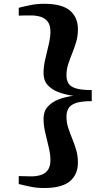

<svg xmlns="http://www.w3.org/2000/svg" viewBox="-20 -828 556 988"><path d="M207 139.5Q170.5 139.5 139.5 133.2Q108.5 127 76.5 119V78Q85 78 97 78.5Q109 79 121.5 79.2Q134 79.5 142.5 79.5Q168 79.5 190.2 72.5Q212.5 65.5 226 47.2Q239.5 29 239.5 -4.5Q239.5 -33.5 230.8 -70Q222 -106.5 213 -144.8Q204 -183 204 -217Q204 -255 225.8 -279.2Q247.5 -303.5 282.5 -316.8Q317.5 -330 357.5 -335Q317.5 -340.5 282.5 -353.2Q247.5 -366 225.8 -389.8Q204 -413.5 204 -451.5Q204 -486 213 -524.2Q222 -562.5 230.8 -599.2Q239.5 -636 239.5 -665Q239.5 -698 225.8 -716.2Q212 -734.5 189.5 -741.5Q167 -748.5 141.5 -748.5Q133.5 -748.5 121.2 -748.5Q109 -748.5 97 -748.2Q85 -748 76.5 -747.5V-788Q107.5 -796 139 -802.2Q170.5 -808.5 207 -808.5Q298.5 -808.5 339.8 -773.8Q381 -739 381 -677Q381 -642.5 372 -612.2Q363 -582 351.5 -553.8Q340 -525.5 331 -497.8Q322 -470 322 -441Q322 -417.5 331.5 -400.2Q341 -383 368.8 -373.8Q396.5 -364.5 452 -364.5V-307.5Q396.5 -307.5 368.8 -297.2Q341 -287 331.5 -269Q322 -251 322 -227Q322 -198 331 -170.5Q340 -143 351.5 -114.8Q363 -86.5 372 -56.5Q381 -26.5 381 8Q381 70 339.5 104.8Q298 139.5 207 139.5Z"/></svg>

Font: Merriweather 72pt
Style: Bold
Weight: 700
Version: Version 2.100